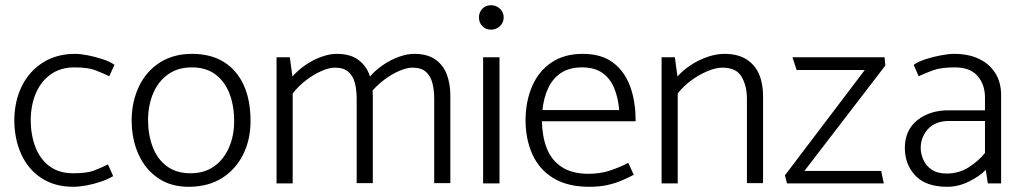

<svg xmlns="http://www.w3.org/2000/svg" viewBox="-20 -705 3929 738"><path d="M395 -73Q369 -60 341.5 -49.5Q314 -39 261 -39Q207 -39 170.5 -66Q134 -93 116 -140Q98 -187 98 -246Q99 -303 118.5 -348Q138 -393 175.5 -419.5Q213 -446 266 -446Q318 -446 346.5 -435Q375 -424 400 -412L420 -456Q401 -469 373 -478Q345 -487 317 -492.5Q289 -498 269 -498Q198 -498 145.5 -465Q93 -432 64.5 -375Q36 -318 35 -245Q35 -170 62 -111.5Q89 -53 140 -20Q191 13 262 13Q283 13 311 8Q339 3 367 -6.5Q395 -16 415 -28Z M709 13Q639 14 589 -19.5Q539 -53 512.5 -111.5Q486 -170 486 -245Q487 -317 515 -374.5Q543 -432 595 -465Q647 -498 718 -498Q790 -498 840 -467Q890 -436 916.5 -378.5Q943 -321 943 -240Q943 -168 914.5 -111Q886 -54 834 -21Q782 12 709 13ZM712 -39Q766 -39 803 -65.5Q840 -92 860 -137.5Q880 -183 880 -239Q880 -299 862 -345.5Q844 -392 808 -419Q772 -446 717 -446Q664 -446 626.5 -419.5Q589 -393 569.5 -348Q550 -303 549 -246Q549 -187 567 -140Q585 -93 621.5 -66Q658 -39 712 -39Z M1105 0V-346Q1128 -375 1157 -397Q1186 -419 1215.5 -432Q1245 -445 1267 -445Q1301 -445 1319 -429Q1337 -413 1344 -386Q1351 -359 1351 -325V-1H1413V-337Q1413 -384 1399 -420Q1385 -456 1354.5 -477Q1324 -498 1274 -498Q1247 -498 1215 -486.5Q1183 -475 1154 -455Q1125 -435 1104 -411L1094 -485H1043V0ZM1403 -346Q1426 -375 1455 -397Q1484 -419 1513.5 -432Q1543 -445 1565 -445Q1599 -445 1617 -429Q1635 -413 1642 -386Q1649 -359 1649 -325V-1H1711V-337Q1711 -384 1697 -420Q1683 -456 1652.5 -477Q1622 -498 1572 -498Q1545 -498 1513 -486.5Q1481 -475 1452 -455Q1423 -435 1402 -411Z M1900 0V-485H1837V0ZM1868 -591Q1887 -591 1901.5 -604.5Q1916 -618 1916 -638Q1916 -658 1901.5 -671.5Q1887 -685 1868 -685Q1847 -685 1834 -671.5Q1821 -658 1821 -638Q1821 -618 1834 -604.5Q1847 -591 1868 -591Z M2423 -239V-244Q2423 -317 2401.5 -374.5Q2380 -432 2335.5 -465Q2291 -498 2220 -498Q2149 -498 2100 -465Q2051 -432 2026 -375Q2001 -318 2000 -245Q2000 -170 2026.5 -111.5Q2053 -53 2107.5 -20Q2162 13 2246 13Q2284 13 2313.5 6.5Q2343 0 2368 -10.5Q2393 -21 2416 -33L2395 -79Q2358 -60 2321.5 -48.5Q2285 -37 2243 -37Q2178 -37 2138.5 -63.5Q2099 -90 2081.5 -135.5Q2064 -181 2063 -239ZM2065 -282Q2070 -330 2087.5 -367Q2105 -404 2137 -425Q2169 -446 2217 -446Q2265 -446 2295 -425Q2325 -404 2340.5 -367Q2356 -330 2360 -282Z M2585 0V-346Q2608 -375 2638.5 -397Q2669 -419 2700.5 -432Q2732 -445 2757 -445Q2810 -445 2830.5 -410Q2851 -375 2851 -325V-1H2913V-337Q2913 -384 2897.5 -420Q2882 -456 2849 -477Q2816 -498 2764 -498Q2734 -498 2700 -486.5Q2666 -475 2635.5 -455Q2605 -435 2584 -411L2574 -485H2523V0Z M3380 -485H3026L3042 -436H3304L2997 -31L3005 0H3377L3367 -48H3072L3383 -453Z M3519 -136Q3519 -178 3547 -209Q3575 -240 3629 -240H3766V-117Q3741 -86 3703.5 -62Q3666 -38 3619 -38Q3583 -38 3561 -53Q3539 -68 3529 -91Q3519 -114 3519 -136ZM3511 -412Q3537 -424 3567 -435Q3597 -446 3650 -446Q3709 -446 3737.5 -413Q3766 -380 3766 -330V-281H3631Q3555 -282 3506.5 -243.5Q3458 -205 3458 -136Q3458 -73 3498.5 -30Q3539 13 3621 13Q3664 13 3705 -7.5Q3746 -28 3769 -52L3777 0H3828V-340Q3828 -388 3806 -423.5Q3784 -459 3743.5 -478.5Q3703 -498 3647 -498Q3627 -498 3597.5 -492.5Q3568 -487 3539.5 -478Q3511 -469 3492 -456Z"/></svg>

Font: Catamaran Thin Light
Style: Regular
Weight: 300
Version: Version 2.000